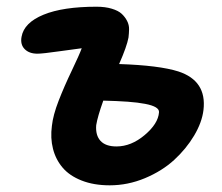

<svg xmlns="http://www.w3.org/2000/svg" viewBox="-20 -537 658 569"><path d="M305.2 12.2Q257.8 12.2 221.9 -2Q186 -16.1 165.5 -40.3Q145 -64.5 137 -96.2Q128.9 -127.9 133.8 -164.1Q137.2 -195.8 153.8 -238.5Q170.4 -281.2 192.9 -328.1Q215.3 -375 222.2 -394Q205.1 -392.1 155.8 -385Q106.4 -377.9 90.8 -377.9Q66.4 -377.9 53 -391.6Q39.6 -405.3 43.9 -428.2Q51.3 -469.7 108.9 -493.4Q166.5 -517.1 266.1 -517.1Q292 -517.1 311.3 -511.2Q330.6 -505.4 340.6 -496.1Q350.6 -486.8 356.7 -474.9Q362.8 -462.9 362.5 -450.4Q362.3 -438 360.8 -425.8Q356 -399.4 333 -347.2Q451.7 -343.3 508.8 -325.2Q593.3 -297.4 583 -210.9Q578.6 -174.3 555.2 -135Q531.7 -95.7 496.1 -63Q460.4 -30.3 409.7 -9Q358.9 12.2 305.2 12.2ZM265.1 -166Q262.7 -136.2 277.8 -119.6Q293 -103 325.2 -103Q368.7 -103 408.7 -136.7Q448.7 -170.4 451.2 -204.1Q452.1 -212.4 441.9 -218.8Q431.6 -225.1 410.2 -229.2Q388.7 -233.4 358.2 -235.6Q327.6 -237.8 286.1 -238.8Q269 -190.9 265.1 -166Z"/></svg>

Font: Shantell Sans Normal
Style: Italic
Weight: 600
Italic angle: -11.31°
Designer: Stephen Nixon, Anya Danilova, Shantell Martin
Foundry: Arrow Type
Version: Version 1.006;[559af2be0]